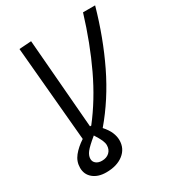

<svg xmlns="http://www.w3.org/2000/svg" viewBox="-216 -824 1069 1174"><g transform="rotate(-30 318.5 -236.5)"><path d="M186 225.6Q129.4 225.6 94.7 197Q60.1 168.5 60.1 121.6Q60.1 76.7 88.4 41.3Q116.7 5.9 162.6 -23.9L102.5 -693.4L188 -699.2L239.7 -68.4H248.5Q345.7 -192.9 419.9 -349.4Q494.1 -505.9 551.3 -693.4H636.7Q581.1 -495.6 498.8 -325.4Q416.5 -155.3 301.8 -20.5Q329.6 10.7 341.6 39.1Q353.5 67.4 353.5 94.7Q353.5 153.8 307.6 189.7Q261.7 225.6 186 225.6ZM142.1 105.5Q142.1 126 157.7 138.4Q173.3 150.9 198.7 150.9Q231.4 150.9 251.5 132.1Q271.5 113.3 271.5 82.5Q271.5 66.4 262.5 45.9Q253.4 25.4 231.9 -8.3Q178.7 35.2 160.4 58.8Q142.1 82.5 142.1 105.5Z"/></g></svg>

Font: CaskaydiaCove NFP SemiLight
Style: Italic
Weight: 350
Italic angle: -10°
Designer: Aaron Bell
Foundry: Saja Typeworks
Version: Version 2111.001; VTT 6.35;Nerd Fonts 3.1.1